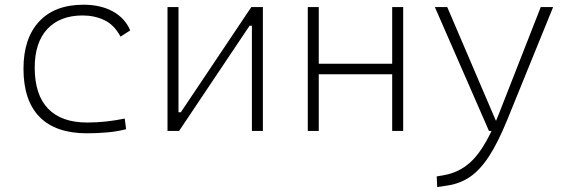

<svg xmlns="http://www.w3.org/2000/svg" viewBox="-20 -547 2384 802"><path d="M342.8 9.8Q212.4 9.8 145.3 -58.6Q78.1 -127 78.1 -259.8Q78.1 -386.7 143.3 -457Q208.5 -527.3 329.1 -527.3Q400.4 -527.3 451.4 -499.3Q502.4 -471.2 523.9 -419.9L483.4 -394Q457 -443.4 415.8 -462.9Q374.5 -482.4 325.2 -482.4Q230.5 -482.4 177.7 -425.8Q125 -369.1 125 -264.6Q125 -151.4 180.7 -93.3Q236.3 -35.2 344.7 -35.2Q384.8 -35.2 424.1 -39.6Q463.4 -43.9 501 -51.8L506.8 -7.3Q466.8 2.9 425 6.3Q383.3 9.8 342.8 9.8Z M679.7 0V-517.6H725.6V-78.1H735.4L1029.8 -517.6H1078.1V0H1032.2V-439.5H1022.5L728 0Z M1618.2 0V-236.8H1311.5V0H1265.6V-517.6H1311.5V-280.8H1618.2V-517.6H1664.1V0Z M1806.2 234.4 1804.2 189.9 1836.9 184.1Q1897 173.3 1943.6 131.8Q1990.2 90.3 2033.2 0H2022.5L1796.4 -517.6H1848.1L2050.8 -43.9H2052.7Q2058.1 -56.6 2063.5 -70.3L2238.8 -517.6H2290.5L2098.6 -45.9Q2060.5 47.4 2023.2 105Q1985.8 162.6 1943.8 191.4Q1901.9 220.2 1848.6 228Z"/></svg>

Font: Cascadia Mono ExtraLight
Style: Regular
Weight: 200
Monospace: yes
Designer: Aaron Bell
Foundry: Saja Typeworks
Version: Version 2404.023; ttfautohint (v1.8.4)